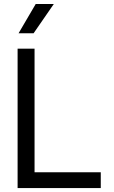

<svg xmlns="http://www.w3.org/2000/svg" viewBox="-20 -954 577 974"><path d="M69.3 0H491.2V-80.1H155.3V-707H69.3ZM150.4 -785.2 252.9 -933.6H161.1L74.2 -785.2Z"/></svg>

Font: Wanted Sans
Style: Regular
Weight: 400
Designer: Original Design by Kil Hyung-jin and Kang Hanbin, Wanted Lab, Inc; Hangeul from Source Han Sans by Jang Soo-young and Ka
Foundry: Wanted Lab, Inc.
Version: Version 1.001;Glyphs 3.2 (3227)